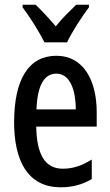

<svg xmlns="http://www.w3.org/2000/svg" viewBox="-20 -786 468 816"><path d="M169 -606H265C286 -651 328 -715 358 -755V-766H304C272 -734 249 -714 217 -674C187 -709 155 -744 131 -766H76V-755C109 -711 148 -648 169 -606ZM220 -549C102 -549 40 -449 40 -266C40 -106 96 10 238 10C286 10 330 -1 370 -25V-108C327 -81 289 -69 247 -69C172 -69 136 -128 134 -248H391V-309C391 -447 333 -549 220 -549ZM220 -473C276 -473 302 -406 302 -321H135C139 -426 169 -473 220 -473Z"/></svg>

Font: Noto Sans Gurmukhi UI ExtraCondensed Medium
Style: Regular
Weight: 500
Width: 2
Designer: Jelle Bosma - Monotype Design Team
Foundry: Monotype Imaging Inc.
Version: Version 2.004